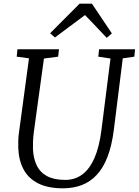

<svg xmlns="http://www.w3.org/2000/svg" viewBox="-20 -1010 752 1040"><path d="M645 -694 596.5 -306Q585.5 -220 562 -159.5Q538.5 -99 503.2 -61.8Q468 -24.5 422.2 -7.2Q376.5 10 321 10Q240 10 187.2 -16.5Q134.5 -43 108 -92Q81.5 -141 79 -208Q78.5 -227 79 -247.8Q79.5 -268.5 82.5 -290L137 -694L70.5 -703L74.5 -743H299.5L295 -703L218 -693L163.5 -296.5Q160 -270 159 -247.5Q158 -225 158.5 -204Q160.5 -152.5 178.8 -114.5Q197 -76.5 234.8 -56Q272.5 -35.5 333.5 -35.5Q386 -35.5 425.8 -65Q465.5 -94.5 491.8 -154.5Q518 -214.5 529.5 -306L578.5 -693L512.5 -703L516.5 -743H711.5L707.5 -703ZM251.5 -830 411 -990H478L586 -829L558 -805Q529 -836 499.5 -867Q470 -898 440.5 -928.5Q399.5 -898 359 -867.8Q318.5 -837.5 277.5 -807Z"/></svg>

Font: Merriweather Light
Style: Italic
Weight: 300
Italic angle: -7.8°
Designer: Eben Sorkin
Foundry: Eben Sorkin
Version: Version 2.101